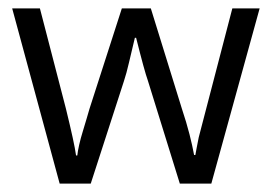

<svg xmlns="http://www.w3.org/2000/svg" viewBox="-20 -437 647 457"><path d="M408 0 332 -245Q328 -256 321 -281.5Q314 -307 304 -347H301Q293 -314 287 -288Q281 -262 275 -244L196 0H122L9 -417H75L137 -178Q147 -137 153 -109.5Q159 -82 161 -67H164Q165 -77 168.5 -92.5Q172 -108 177 -124Q182 -140 186 -154Q190 -168 193 -178L270 -417H339L413 -178Q424 -145 431 -117.5Q438 -90 442 -68H445Q446 -74 448 -84.5Q450 -95 453 -110L533 -417H598L483 0Z"/></svg>

Font: UN Bangla
Style: Regular
Weight: 400
Designer: Desinged by Rajon, Unicode developed by Rashed (IMGN)
Version: Version 2.001;March 19, 2023;FontCreator 14.0.0.2901 64-bit